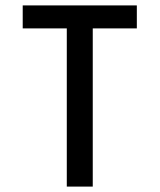

<svg xmlns="http://www.w3.org/2000/svg" viewBox="-20 -690 590 710"><path d="M227 0V-585H64V-670H486V-585H323V0Z"/></svg>

Font: Lode Dark Term
Style: Bold
Weight: 700
Monospace: yes
Designer: Belleve Invis
Foundry: Belleve Invis
Version: Version 29.2.0